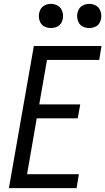

<svg xmlns="http://www.w3.org/2000/svg" viewBox="-20 -973 545 993"><path d="M26 0 155 -735H505L493 -663H223L183 -433H395L382 -361H170L120 -72H388L376 0ZM243 -828Q227 -828 211.5 -835Q196 -842 188.5 -857.5Q181 -873 181 -890Q181 -907 188.5 -922.5Q196 -938 211.5 -945.5Q227 -953 243 -953Q260 -953 275.5 -945.5Q291 -938 298.5 -922.5Q306 -907 306 -890Q306 -873 298.5 -857.5Q291 -842 275.5 -835Q260 -828 243 -828ZM441 -828Q425 -828 409.5 -835Q394 -842 386.5 -857.5Q379 -873 379 -890Q379 -907 386.5 -922.5Q394 -938 409.5 -945.5Q425 -953 441 -953Q458 -953 473.5 -945.5Q489 -938 496.5 -922.5Q504 -907 504 -890Q504 -873 496.5 -857.5Q489 -842 473.5 -835Q458 -828 441 -828Z"/></svg>

Font: Iosevka SS08
Style: Italic
Weight: 400
Italic angle: -10°
Monospace: yes
Designer: Belleve Invis
Foundry: Belleve Invis
Version: 2.1.0; ttfautohint (v1.8.2)